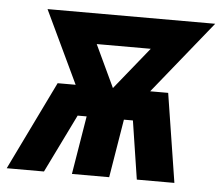

<svg xmlns="http://www.w3.org/2000/svg" viewBox="-69 -568 712 616"><g transform="rotate(5 287.0 -260.0)"><path d="M-26 0 113 -286H171L60 -520H600L411 -286H469L514 0H393L364 -188H335L304 0H184L215 -188H186L94 0ZM291 -286 401 -422H227Z"/></g></svg>

Font: Iosevka SS04 Hv Ex Obl
Style: Regular
Weight: 900
Width: 7
Italic angle: -9°
Monospace: yes
Designer: Belleve Invis
Foundry: Belleve Invis
Version: Version 19.0.0; ttfautohint (v1.8.4)